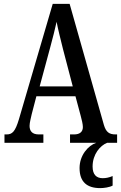

<svg xmlns="http://www.w3.org/2000/svg" viewBox="-20 -734 622 987"><path d="M3 0H203V-43H179C145 -43 132 -61 132 -87C132 -105 140 -131 143 -147L167 -239H368L395 -138C400 -120 406 -95 406 -81C406 -57 391 -43 361 -43H340V0H475C433 14 389 64 389 130C389 202 428 233 495 233C514 233 543 229 559 220V171C540 179 524 182 508 182C476 182 456 164 456 122C456 59 495 14 531 0H582V-43H574C541 -43 525 -55 514 -92L338 -714H251L77 -120C58 -57 43 -43 14 -43H3ZM184 -290 238 -490C251 -538 263 -585 271 -622C278 -584 290 -538 304 -481L354 -290Z"/></svg>

Font: Noto Serif Sinhala ExtraCondensed Medium
Style: Regular
Weight: 500
Width: 2
Designer: Jelle Bosma - Monotype Design Team
Foundry: Monotype Imaging Inc.
Version: Version 2.007